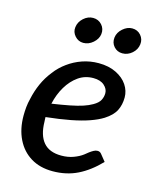

<svg xmlns="http://www.w3.org/2000/svg" viewBox="-109 -781 702 863"><g transform="rotate(15 242.5 -349.5)"><path d="M218 7Q159 7 116.5 -19Q74 -45 51 -92Q28 -139 28 -201Q28 -221 30 -241Q32 -261 37 -280Q45 -318 60.5 -353Q76 -388 100 -418Q111 -433 124.5 -446Q138 -459 152 -469Q182 -491 218 -503.5Q254 -516 294 -516Q341 -516 375.5 -499Q410 -482 428 -455Q446 -428 446 -397Q446 -363 432.5 -336Q419 -309 383 -286Q359 -271 323.5 -258.5Q288 -246 239 -236.5Q190 -227 125 -220Q125 -215 125.5 -206.5Q126 -198 126 -198Q127 -136 154.5 -103.5Q182 -71 238 -71Q269 -71 294.5 -80.5Q320 -90 337 -103Q345 -110 354.5 -117Q364 -124 373 -129Q382 -134 391 -134Q402 -134 409 -125L434 -94Q386 -44 334 -18.5Q282 7 218 7ZM135 -285Q182 -292 217.5 -299Q253 -306 277 -314Q301 -322 318 -332Q341 -345 349 -360.5Q357 -376 357 -393Q357 -413 339 -429Q321 -445 288 -445Q249 -445 218.5 -423.5Q188 -402 166.5 -366Q145 -330 135 -285ZM271 -645Q268 -622 247.5 -604Q227 -586 202 -586Q179 -586 163 -604Q147 -622 150 -645Q153 -670 173 -688Q193 -706 217 -706Q242 -706 258 -688Q274 -670 271 -645ZM452 -646Q449 -621 429 -603.5Q409 -586 384 -586Q360 -586 344.5 -603.5Q329 -621 332 -646Q335 -670 355.5 -688Q376 -706 399 -706Q424 -706 439.5 -688Q455 -670 452 -646Z"/></g></svg>

Font: Aleo Medium
Style: Italic
Weight: 500
Italic angle: -7°
Designer: Alessio Laiso
Foundry: Alessio Laiso
Version: Version 2.001;gftools[0.9.29]